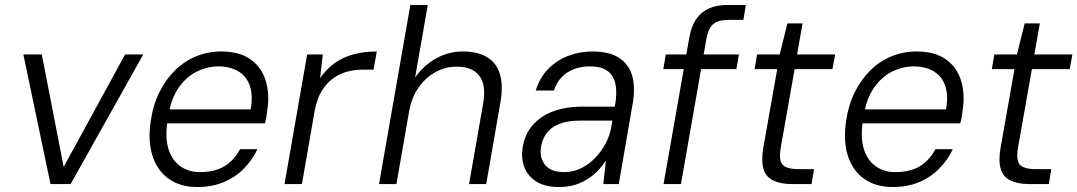

<svg xmlns="http://www.w3.org/2000/svg" viewBox="-20 -740 4332 772"><path d="M183 0 74 -521H148L236 -69L483 -521H556L264 0Z M773 12Q705 12 658.5 -21Q612 -54 593 -114Q574 -174 586 -253Q595 -317 620.5 -368.5Q646 -420 683.5 -457Q721 -494 768.5 -513.5Q816 -533 869 -533Q944 -533 988.5 -500.5Q1033 -468 1049 -413.5Q1065 -359 1054 -292Q1053 -282 1051 -270Q1049 -258 1045 -244H635L645 -300H988Q998 -358 984 -396.5Q970 -435 937 -454Q904 -473 858 -473Q814 -473 772 -452.5Q730 -432 699.5 -389Q669 -346 658 -281L654 -256Q643 -188 657 -142Q671 -96 704.5 -72Q738 -48 783 -48Q844 -48 883 -72Q922 -96 945 -140H1015Q995 -97 960.5 -62Q926 -27 879 -7.5Q832 12 773 12Z M1124 0 1215 -521H1278L1267 -426Q1293 -463 1326 -486.5Q1359 -510 1401 -521.5Q1443 -533 1495 -533L1482 -460H1437Q1408 -460 1378 -452.5Q1348 -445 1321 -426Q1294 -407 1274 -375Q1254 -343 1245 -293L1194 0Z M1504 0 1630 -720H1700L1649 -428Q1684 -478 1734 -505.5Q1784 -533 1840 -533Q1900 -533 1938 -510.5Q1976 -488 1990 -442.5Q2004 -397 1992 -328L1935 0H1866L1922 -320Q1936 -397 1908 -434.5Q1880 -472 1816 -472Q1771 -472 1731 -450Q1691 -428 1663 -388Q1635 -348 1625 -292L1574 0Z M2229 12Q2171 12 2136.5 -10Q2102 -32 2088.5 -67.5Q2075 -103 2081 -144Q2089 -199 2121 -236Q2153 -273 2203.5 -292Q2254 -311 2317 -311H2452Q2462 -365 2455 -400.5Q2448 -436 2423 -454.5Q2398 -473 2352 -473Q2300 -473 2262 -449Q2224 -425 2207 -376H2134Q2150 -428 2184.5 -463Q2219 -498 2265 -515.5Q2311 -533 2361 -533Q2431 -533 2470.5 -506.5Q2510 -480 2522.5 -433Q2535 -386 2524 -324L2468 0H2406L2416 -94Q2403 -74 2385 -55Q2367 -36 2344 -21Q2321 -6 2292.5 3Q2264 12 2229 12ZM2248 -48Q2285 -48 2316.5 -63.5Q2348 -79 2373 -105Q2398 -131 2415 -163Q2432 -195 2438 -229L2442 -255H2312Q2261 -255 2228 -241.5Q2195 -228 2177.5 -204Q2160 -180 2155 -148Q2149 -104 2172.5 -76Q2196 -48 2248 -48Z M2648 0 2752 -591Q2760 -635 2779.5 -663.5Q2799 -692 2830.5 -706Q2862 -720 2906 -720H2979L2969 -660H2909Q2869 -660 2849 -644Q2829 -628 2821 -588L2718 0ZM2647 -462 2657 -521H2951L2941 -462Z M3163 0Q3119 0 3089.5 -14Q3060 -28 3050 -60Q3040 -92 3049 -145L3105 -462H3014L3024 -521H3115L3146 -646H3207L3185 -521H3338L3327 -462H3175L3119 -145Q3111 -96 3126.5 -78Q3142 -60 3191 -60H3253L3243 0Z M3569 12Q3501 12 3454.5 -21Q3408 -54 3389 -114Q3370 -174 3382 -253Q3391 -317 3416.5 -368.5Q3442 -420 3479.5 -457Q3517 -494 3564.5 -513.5Q3612 -533 3665 -533Q3740 -533 3784.5 -500.5Q3829 -468 3845 -413.5Q3861 -359 3850 -292Q3849 -282 3847 -270Q3845 -258 3841 -244H3431L3441 -300H3784Q3794 -358 3780 -396.5Q3766 -435 3733 -454Q3700 -473 3654 -473Q3610 -473 3568 -452.5Q3526 -432 3495.5 -389Q3465 -346 3454 -281L3450 -256Q3439 -188 3453 -142Q3467 -96 3500.5 -72Q3534 -48 3579 -48Q3640 -48 3679 -72Q3718 -96 3741 -140H3811Q3791 -97 3756.5 -62Q3722 -27 3675 -7.5Q3628 12 3569 12Z M4117 0Q4073 0 4043.5 -14Q4014 -28 4004 -60Q3994 -92 4003 -145L4059 -462H3968L3978 -521H4069L4100 -646H4161L4139 -521H4292L4281 -462H4129L4073 -145Q4065 -96 4080.5 -78Q4096 -60 4145 -60H4207L4197 0Z"/></svg>

Font: DM Sans 10pt Light
Style: Italic
Weight: 300
Italic angle: -10°
Version: Version 4.004;gftools[0.9.30]